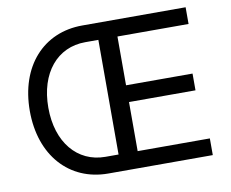

<svg xmlns="http://www.w3.org/2000/svg" viewBox="-79 -828 1116 929"><g transform="rotate(-10 479.0 -363.5)"><path d="M380.7 0H893.8V-82H539.1V-323.2H865.8V-405.5H539.1V-645.2H888.5V-727.3H380.7C189.3 -727.3 58.9 -583.8 58.9 -363.6C58.9 -144.9 189.3 0 380.7 0ZM149.9 -363.6C149.9 -534.8 243.3 -645.2 380.7 -645.2H445.3V-82H380.7C243.3 -82 149.9 -193.5 149.9 -363.6Z"/></g></svg>

Font: GiG Sans Text
Style: Regular
Weight: 400
Designer: Andreas Faust
Version: Version 1.100;FEAKit 1.0